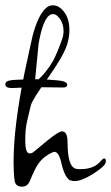

<svg xmlns="http://www.w3.org/2000/svg" viewBox="-27 -694 418 722"><path d="M56 8Q31 8 28 -15Q26 -29 25 -45.5Q24 -62 24 -81Q24 -152 34.5 -236.5Q45 -321 65 -419Q78 -478 85.5 -514Q93 -550 96 -561Q116 -635 144 -662Q156 -674 172 -674Q196 -674 215 -648Q234 -622 234 -581Q234 -554 225 -525Q218 -504 200.5 -473.5Q183 -443 154 -402Q95 -320 89 -298L75 -239Q71 -221 69.5 -204Q68 -187 68 -171Q68 -164 68 -157.5Q68 -151 69 -144Q72 -117 85 -117Q93 -117 101 -124L153 -167Q194 -200 206 -200Q227 -200 227 -159Q227 -63 261 -59Q265 -58 269 -58Q273 -58 277 -58Q329 -58 354 -91Q360 -98 365 -98Q371 -98 371 -88Q371 -81 365 -73Q353 -59 318 -37Q278 -13 253 -13Q244 -13 238 -16H236Q216 -28 204 -80Q194 -126 175 -123Q136 -107 115 -75Q105 -61 85 -13Q76 8 56 8ZM118 -528 104 -384Q126 -401 142.5 -421.5Q159 -442 172 -464Q179 -477 187.5 -497Q196 -517 206 -545Q212 -560 212 -577Q212 -605 197 -625Q182 -645 166 -640Q135 -630 118 -528ZM17 -363Q-7 -363 -7 -377Q-7 -388 8 -391Q15 -393 34.5 -394Q54 -395 76.5 -395.5Q99 -396 116 -396Q127 -396 147.5 -395Q168 -394 187 -392Q206 -390 212 -388Q226 -383 226 -376Q226 -372 222.5 -368.5Q219 -365 212 -365Q196 -365 167 -365.5Q138 -366 116 -366Q79 -366 56 -364.5Q33 -363 20 -363Z"/></svg>

Font: Square Peg
Style: Regular
Weight: 400
Designer: Robert E. Leuschke
Foundry: Robert E. Leuschke
Version: Version 1.010; ttfautohint (v1.8.4.7-5d5b)